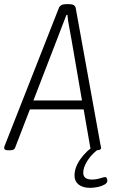

<svg xmlns="http://www.w3.org/2000/svg" viewBox="-35 -722 545 925"><path d="M3 2Q-15 2 -15 -10Q-15 -15 -10 -26L248 -682Q255 -702 283 -702H299Q327 -702 330 -682L449 -25Q450 -20 451 -16.5Q452 -13 452 -10Q452 2 430 2H421Q402 2 400 -11L368 -195H109L38 -11Q34 2 14 2ZM238 -528 126 -238H360L310 -528Q304 -563 297.5 -596.5Q291 -630 290 -650H285Q277 -630 264.5 -597Q252 -564 238 -528ZM400 183Q363 183 343.5 167Q324 151 324 124Q324 85 352 45Q380 5 426 -25L446 -8Q410 16 388 49.5Q366 83 366 110Q366 143 408 143Q428 143 447 137Q466 131 472 131Q477 131 479.5 136.5Q482 142 482 149Q482 160 468 167.5Q454 175 435 179Q416 183 400 183Z"/></svg>

Font: Asap Condensed Condensed ExtraLight
Style: Italic
Weight: 200
Width: 3
Italic angle: -6°
Designer: Pablo Cosgaya
Foundry: Omnibus-Type
Version: Version 3.001; ttfautohint (v1.8.4.7-5d5b)